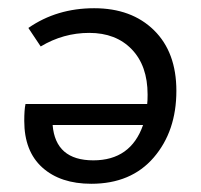

<svg xmlns="http://www.w3.org/2000/svg" viewBox="-20 -441 490 467"><path d="M409 -220Q409 -122 354 -58Q299 6 202 6Q127 6 83 -33.5Q39 -73 39 -147Q39 -174 42 -188H338Q339 -195 339 -211Q339 -281 300.5 -321Q262 -361 197 -361Q134 -361 79 -328L49 -373Q118 -421 209 -421Q300 -421 354.5 -367.5Q409 -314 409 -220ZM207 -51Q298 -51 328 -137H108Q115 -51 207 -51Z"/></svg>

Font: EauTest Medium
Style: Regular
Weight: 500
Designer: Christian Thalmann (Catharsis Fonts)
Version: Version 0.001;PS 000.001;hotconv 1.0.88;makeotf.lib2.5.64775